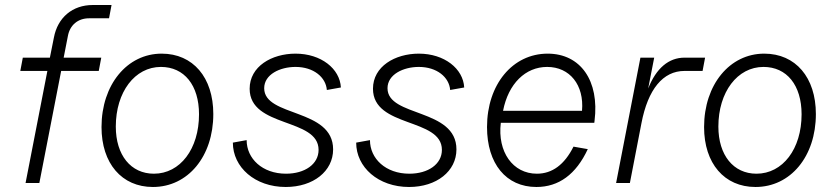

<svg xmlns="http://www.w3.org/2000/svg" viewBox="-20 -730 3328 766"><path d="M195 -580 179 -500H71L61 -447H169L82 0H137L224 -447H374L384 -500H234L251 -587C259 -630 291 -657 335 -657H415L425 -710H350C269 -710 210 -660 195 -580Z M590 16C730 16 831 -106 831 -275C831 -421 750 -516 625 -516C487 -516 385 -392 385 -223C385 -78 466 16 590 16ZM594 -37C502 -37 442 -111 442 -225C442 -363 518 -463 622 -463C715 -463 774 -390 774 -274C774 -136 699 -37 594 -37Z M1120 16C1230 16 1309 -47 1309 -134C1309 -299 1034 -262 1034 -378C1034 -433 1097 -463 1159 -463C1231 -463 1280 -422 1284 -371L1340 -381C1336 -456 1261 -516 1159 -516C1064 -516 976 -465 976 -376C976 -219 1251 -261 1251 -132C1251 -75 1196 -37 1121 -37C1027 -37 964 -97 964 -171L909 -161C909 -63 997 16 1120 16Z M1612 16C1722 16 1801 -47 1801 -134C1801 -299 1526 -262 1526 -378C1526 -433 1589 -463 1651 -463C1723 -463 1772 -422 1776 -371L1832 -381C1828 -456 1753 -516 1651 -516C1556 -516 1468 -465 1468 -376C1468 -219 1743 -261 1743 -132C1743 -75 1688 -37 1613 -37C1519 -37 1456 -97 1456 -171L1401 -161C1401 -63 1489 16 1612 16Z M2120 16C2209 16 2278 -34 2325 -135L2268 -145C2232 -73 2183 -37 2122 -37C2026 -37 1964 -124 1978 -240H2351L2352 -248C2372 -408 2296 -516 2165 -516C2025 -516 1923 -393 1923 -223C1923 -77 1999 16 2120 16ZM2302 -288H1987C2008 -396 2076 -463 2163 -463C2253 -463 2311 -391 2302 -288Z M2438 0H2493L2539 -238C2565 -374 2625 -447 2711 -447H2783L2793 -500H2711C2648 -500 2598 -458 2566 -377L2590 -500H2535Z M2994 16C3134 16 3235 -106 3235 -275C3235 -421 3154 -516 3029 -516C2891 -516 2789 -392 2789 -223C2789 -78 2870 16 2994 16ZM2998 -37C2906 -37 2846 -111 2846 -225C2846 -363 2922 -463 3026 -463C3119 -463 3178 -390 3178 -274C3178 -136 3103 -37 2998 -37Z"/></svg>

Font: Uncut Sans Light Italic
Style: Regular
Weight: 300
Italic angle: -11°
Designer: Kasper Nordkvist
Foundry: UNCUT.wtf
Version: Version 1.304;Glyphs 3.2 (3246)